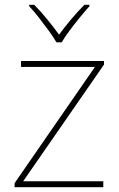

<svg xmlns="http://www.w3.org/2000/svg" viewBox="-20 -783 496 803"><path d="M412 0H41V-17L377 -503H68V-528H415V-513L77 -25H412ZM216 -606Q204 -627 184 -654.5Q164 -682 142.5 -709.5Q121 -737 102 -757V-763H123Q151 -735 178.5 -701Q206 -667 227 -638Q248 -667 276.5 -701Q305 -735 333 -763H354V-757Q336 -737 313.5 -709.5Q291 -682 270.5 -654.5Q250 -627 238 -606Z"/></svg>

Font: Noto Sans Syriac Western Thin
Style: Regular
Weight: 100
Designer: Patrick Giasson and the Monotype Design Team
Foundry: Monotype Imaging Inc.
Version: Version 3.000; ttfautohint (v1.8.4.7-5d5b)